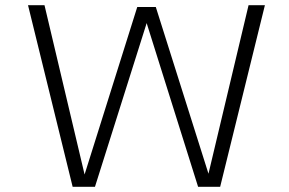

<svg xmlns="http://www.w3.org/2000/svg" viewBox="-20 -720 1115 740"><path d="M260 0 88 -700H151.5L306 -47.5L509 -693H580.5L783.5 -50.5L938 -700H1001L828.5 0H743.5L546 -628.5L545 -631.5L544.5 -628.5L346 0Z"/></svg>

Font: Trispace SemiExpanded ExtraLight
Style: Regular
Weight: 200
Width: 6
Designer: Tyler Finck
Foundry: Etcetera Type Company
Version: Version 1.210; ttfautohint (v1.8.3)